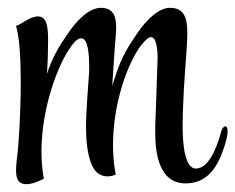

<svg xmlns="http://www.w3.org/2000/svg" viewBox="-20 -463 602 491"><path d="M48 8C61 8 77 2 92 -6C88 -29 86 -52 86 -75C86 -188 129 -301 163 -346C173 -360 181 -365 188 -365C206 -365 208 -319 208 -294V-279C205 -232 200 -183 200 -137C200 -105 203 -74 212 -48C222 -19 240 -12 255 -12C265 -12 273 -15 276 -17C271 -42 269 -67 269 -92C269 -200 307 -302 340 -346C352 -361 360 -368 366 -368C380 -368 383 -338 383 -313C383 -301 382 -291 382 -285C381 -240 379 -200 377 -142V-124C377 -70 387 6 455 6C511 6 537 -37 553 -86C558 -101 562 -116 562 -126V-128C562 -136 560 -140 556 -140C552 -140 548 -134 546 -128C539 -101 518 -32 481 -32C452 -32 447 -96 447 -142C447 -162 448 -179 448 -185C450 -250 456 -314 457 -333C458 -349 459 -364 459 -379C459 -415 452 -443 415 -443C388 -443 357 -417 329 -375C309 -346 291 -317 277 -274L267 -244L273 -333C274 -353 277 -374 277 -393C277 -421 270 -443 238 -443C211 -443 180 -417 152 -375C132 -346 114 -317 100 -274C102 -298 103 -335 103 -359C103 -394 100 -421 77 -421C74 -421 72 -421 69 -420C50 -416 34 -400 21 -397C30 -367 33 -312 33 -254C33 -175 28 -90 23 -56C22 -45 21 -36 21 -28C21 -2 29 8 48 8Z"/></svg>

Font: Style Script
Style: Regular
Weight: 400
Designer: Robert E. Leuschke
Foundry: Robert E. Leuschke
Version: Version 1.010